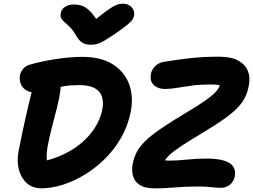

<svg xmlns="http://www.w3.org/2000/svg" viewBox="-20 -1020 1384 1050"><path d="M206.2 9.8Q156.8 9.8 125.3 -19.5Q93.8 -48.8 82.5 -95.5Q71.2 -142.2 81.8 -194.6Q100 -286.8 118.6 -370.3Q137.2 -453.8 159.4 -541.2Q167.6 -572.6 186.8 -585.8Q206 -599 245.8 -599Q276.8 -599 295.4 -579.4Q314 -559.8 310.8 -530.2Q304.8 -482.2 291.3 -430Q277.8 -377.8 263.6 -323.3Q249.4 -268.8 239.4 -213.6Q234.4 -182 235.1 -156.4Q235.8 -130.8 246.4 -102L147.4 -126.2Q231 -136 298.9 -163.4Q366.8 -190.8 416.7 -231Q466.6 -271.2 497.6 -319.4Q528.6 -367.6 539 -418.4Q547.2 -459.4 538 -490Q528.8 -520.6 498.3 -537.6Q467.8 -554.6 412.2 -554.6Q365.8 -554.6 331.1 -548.6Q296.4 -542.6 269.7 -534Q243 -525.4 221.1 -519.4Q199.2 -513.4 178.4 -513.4Q143.6 -513.4 122.2 -527.2Q100.8 -541 93 -563.1Q85.2 -585.2 89.4 -609.2Q93 -626.8 106.6 -643.6Q120.2 -660.4 144 -666.8Q171.2 -674.6 205 -682.1Q238.8 -689.6 276.4 -695.6Q314 -701.6 353.1 -705.3Q392.2 -709 429.2 -709Q533 -709 597.3 -668Q661.6 -627 686.3 -559.2Q711 -491.4 695 -408.8Q680 -333.2 643.4 -268.7Q606.8 -204.2 555.4 -153Q504 -101.8 444.4 -65.5Q384.8 -29.2 323.4 -9.7Q262 9.8 206.2 9.8ZM827 10.2Q770.6 10.2 742.1 -9.9Q713.6 -30 706.4 -61Q699.2 -92 705.8 -125.4Q712.4 -157.4 726.5 -186Q740.6 -214.6 771.6 -245.8Q802.6 -277 859 -315.9Q915.4 -354.8 1005 -407.8Q1062.6 -442.4 1097.4 -466.4Q1132.2 -490.4 1150.9 -508.4Q1169.6 -526.4 1177.4 -542.2Q1185.2 -558 1189 -576.2L1210 -537.2Q1202.4 -544 1194.6 -548.6Q1186.8 -553.2 1172.5 -555.6Q1158.2 -558 1130.6 -558Q1074.6 -558 1029.4 -551.9Q984.2 -545.8 947.8 -539.6Q911.4 -533.4 882.6 -533.4Q856.8 -533.4 837.4 -543.3Q818 -553.2 809.1 -571.5Q800.2 -589.8 805.4 -616.2Q810.8 -641.8 829.5 -659.5Q848.2 -677.2 877 -682Q950.8 -694.2 1022.3 -702.1Q1093.8 -710 1177.4 -710Q1244 -710 1282.9 -688.7Q1321.8 -667.4 1335.8 -631.4Q1349.8 -595.4 1340.4 -550.4Q1333.6 -514.2 1318.6 -484.8Q1303.6 -455.4 1275.5 -427.1Q1247.4 -398.8 1201.6 -366.6Q1155.8 -334.4 1086.4 -292.8Q1018.4 -252 976.7 -224.8Q935 -197.6 912.3 -177.2Q889.6 -156.8 879 -138.2Q868.4 -119.6 863.4 -95.2L830.8 -160.8Q844.4 -151.2 861.2 -146.4Q878 -141.6 907.4 -141.6Q949.4 -141.6 1002.3 -147.2Q1055.2 -152.8 1109.2 -152.8Q1167.6 -152.8 1204 -141.9Q1240.4 -131 1255.3 -109.2Q1270.2 -87.4 1263.8 -55Q1257.6 -26 1237.1 -9.5Q1216.6 7 1189.4 7Q1168.8 7 1151.6 5Q1134.4 3 1112.9 1.5Q1091.4 0 1058.4 0Q995 0 936.8 5.1Q878.6 10.2 827 10.2ZM654.2 -999.6Q672.4 -999.6 686.5 -991.2Q700.6 -982.8 708 -968.8Q715.4 -954.8 713.6 -937.2Q712.4 -926.4 705.9 -915.2Q699.4 -904 677.5 -885.5Q655.6 -867 608 -834.2Q575 -812.6 553.6 -799.5Q532.2 -786.4 515.2 -780.8Q498.2 -775.2 478.4 -775.2Q447.6 -775.2 429.3 -787.2Q411 -799.2 397 -823.8Q380.8 -853.2 364.5 -869.6Q348.2 -886 335 -897Q321.8 -908 315.3 -919.3Q308.8 -930.6 312.6 -949.4Q316.8 -971 337.1 -983.3Q357.4 -995.6 383.2 -995.6Q412.4 -995.6 434.9 -985.8Q457.4 -976 479.3 -951.3Q501.2 -926.6 527.6 -882L466.6 -883.4Q517.2 -926.4 548.7 -950.1Q580.2 -973.8 599.3 -984.5Q618.4 -995.2 630.6 -997.4Q642.8 -999.6 654.2 -999.6Z"/></svg>

Font: Shantell Sans Light
Style: Italic
Weight: 300
Italic angle: -11°
Designer: Stephen Nixon, Anya Danilova, Shantell Martin
Foundry: Arrow Type
Version: Version 1.008;[ac192a2d6]